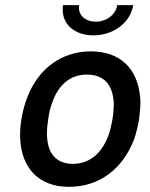

<svg xmlns="http://www.w3.org/2000/svg" viewBox="-20 -717 580 744"><path d="M342 -580C420 -580 486 -630 496 -697H434C429 -660 392 -633 351 -633C313 -633 286 -655 286 -687C286 -690 286 -694 287 -697H224C223 -691 223 -685 223 -679C223 -621 271 -580 342 -580ZM247 7C366 7 456 -63 500 -178C508 -202 515 -230 519 -256C522 -279 524 -301 524 -319C524 -328 524 -335 523 -341C513 -450 448 -517 333 -518C219 -518 130 -452 87 -343C76 -316 68 -286 63 -255C59 -231 57 -205 58 -184C62 -67 129 7 247 7ZM263 -82C194 -82 161 -127 162 -203C162 -219 164 -238 167 -256C170 -278 175 -300 180 -313C204 -387 251 -428 316 -428C385 -428 417 -387 421 -317C421 -305 420 -280 416 -256C413 -240 409 -220 404 -203C380 -130 334 -83 263 -82Z"/></svg>

Font: Arthouse Owned Medium
Style: Italic
Weight: 500
Italic angle: -10°
Designer: Jeremy Tribby
Foundry: Tribby Type
Version: Version 1.000;PS 001.000;hotconv 1.0.88;makeotf.lib2.5.64775